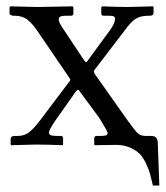

<svg xmlns="http://www.w3.org/2000/svg" viewBox="-20 -451 519 599"><path d="M341.8 1 275.9 2 273.9 0V-19Q273.9 -26.9 282.2 -26.9H293Q306.2 -26.9 311 -28.8Q315.9 -30.8 315.9 -36.1Q315.9 -41 289.1 -84L230 -164.1Q226.1 -170.9 223.1 -170.9Q220.7 -170.9 214.8 -163.1L149.9 -70.8Q132.8 -44.9 132.8 -38.1Q132.8 -31.7 138.4 -29.3Q144 -26.9 157.2 -26.9H169.9Q176.8 -26.9 176.8 -19V0L175.8 2Q124 0 90.8 0L15.1 2L13.2 0V-17.1Q13.2 -26.9 25.9 -26.9H35.2Q55.7 -26.9 70.1 -37.8Q84.5 -48.8 104 -74.2L195.8 -195.8Q199.2 -199.2 199.2 -202.1Q199.2 -204.1 195.8 -209L96.2 -355Q79.6 -379.4 64.2 -390.6Q48.8 -401.9 24.9 -401.9H22Q17.6 -401.9 13.7 -404.1Q9.8 -406.2 9.8 -409.2V-428.2L12.2 -431.2L96.2 -429.2L206.1 -431.2L209 -428.2V-410.2Q209 -401.9 202.1 -401.9H186Q172.4 -401.9 167.7 -398.9Q163.1 -396 163.1 -390.1Q163.1 -380.4 179.2 -357.9L240.2 -266.1Q246.6 -256.8 248 -256.8Q251 -256.8 255.9 -265.1L323.2 -356.9Q338.9 -378.9 338.9 -392.1Q338.9 -397.9 335 -399.9Q331.1 -401.9 317.9 -401.9H303.2Q295.9 -401.9 295.9 -409.2V-428.2L298.8 -431.2Q347.2 -429.2 377 -429.2L458 -431.2L459 -429.2V-410.2Q459 -401.9 446.8 -401.9H442.9Q418.5 -401.9 403.3 -392.3Q388.2 -382.8 368.2 -355L274.9 -232.9Q272.9 -231 272.9 -228Q272.9 -227.1 274.9 -221.2L378.9 -74.2Q401.9 -42 410.9 -34.4Q419.9 -26.9 434.1 -26.9H451.2Q461.9 -26.9 466.6 -22.2Q471.2 -17.6 472.2 -6.8L477.1 127.9H457Q452.1 106.4 448.5 92.8Q444.8 79.1 435.8 59.6Q426.8 40 415.5 28.8Q404.3 17.6 385.3 9.3Q366.2 1 341.8 1Z"/></svg>

Font: Linux Biolinum
Style: Regular
Weight: 400
Designer: Philipp H. Poll
Foundry: Philipp H. Poll
Version: Version 0.6.4